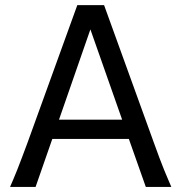

<svg xmlns="http://www.w3.org/2000/svg" viewBox="-20 -733 721 753"><path d="M334.5 -617.7 211.4 -263.7H459ZM19.5 0Q25.9 -14.6 32.7 -30.8Q39.6 -46.9 47.6 -67.1Q55.7 -87.4 65.4 -113.3Q75.2 -139.2 87.9 -173.3L283.2 -712.9H388.2L583.5 -173.3Q595.7 -139.2 605.5 -113.3Q615.2 -87.4 623.5 -67.1Q631.8 -46.9 638.7 -30.8Q645.5 -14.6 651.9 0H551.8L485.4 -188H185.1L119.6 0Z"/></svg>

Font: Andika Cyr
Style: Regular
Weight: 400
Designer: Victor Gaultney, Annie Olsen, Julie Remington, Don Collingsworth, Eric Hays, Becca Hirsbrunner
Foundry: SIL International
Version: Version 5.000